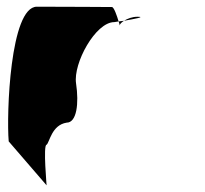

<svg xmlns="http://www.w3.org/2000/svg" viewBox="-20 -567 612 573"><path d="M6 -145 119 -14C120 -6 108 -135 119 -135C128 -142 134 -194 179 -201C209 -201 216 -258 207 -318C198 -378 265 -501 321 -501C321 -501 326 -502 334 -503C329 -520 320 -546 314 -546C314 -546 172 -547 90 -547C10 -547 -1 -225 6 -145ZM334 -503C336 -498 337 -494 337 -491C337 -494 342 -500 350 -505C344 -504 339 -504 334 -503ZM350 -505C379 -510 417 -517 390 -517C374 -517 360 -511 350 -505Z"/></svg>

Font: Ampere
Style: RevIta
Weight: 400
Version: Version 1